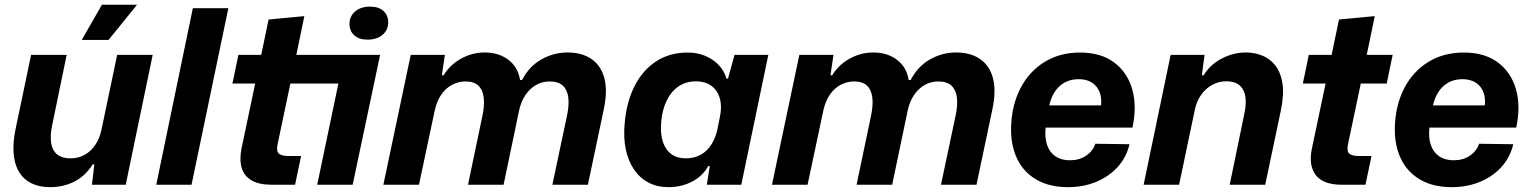

<svg xmlns="http://www.w3.org/2000/svg" viewBox="-20 -763 6322 793"><path d="M188.6 10Q128 10 90.3 -17.9Q52.6 -45.9 40.6 -99.8Q28.6 -153.7 44.6 -231.3L108.4 -536.3H255.4L195.4 -245.7Q186.4 -202.6 191.4 -171.9Q196.3 -141.3 216.2 -125.1Q236.1 -109 271.6 -109Q304.3 -109 330.2 -123.7Q356.1 -138.4 374.2 -165.6Q392.3 -192.7 399.6 -229.3L463.9 -536.3H610.6L499.3 0H359.7L369.7 -84.4H363.1Q331.1 -34.3 285.4 -12.1Q239.7 10 188.6 10ZM317.7 -598.1 400.9 -743.4H546L428.3 -598.1Z M625.4 0 776.4 -729H923.1L771.1 0Z M1101.6 0Q1050.1 0 1019.2 -17.9Q988.3 -35.9 978.3 -69.5Q968.3 -103.1 977.4 -149.4L1034 -417.9H940L964.6 -536.3H1058.9L1089.3 -682.4L1237 -696.4L1203.9 -536.3H1549.9L1436.6 0H1290.1L1377.6 -417.9H1179.3L1126.3 -166Q1120.6 -137 1132.5 -127.9Q1144.4 -118.7 1170.9 -118.7H1223.6L1198.7 0ZM1498.1 -599.3Q1462.6 -599.3 1443 -617.3Q1423.4 -635.3 1423.4 -664Q1423.4 -695.9 1446.7 -715.7Q1470 -735.6 1508.6 -735.6Q1544.1 -735.6 1563.7 -717.7Q1583.3 -699.9 1583.3 -670.9Q1583.3 -639 1560 -619.1Q1536.7 -599.3 1498.1 -599.3Z M1563.4 0 1676.4 -536.3H1817.4L1805 -452.1H1812.1Q1838.3 -495.4 1884.5 -520.9Q1930.7 -546.3 1981.4 -546.3Q2040 -546.3 2079.9 -515.9Q2119.9 -485.4 2127.9 -432.6H2136.3Q2165.4 -489 2216.1 -517.6Q2266.7 -546.3 2324 -546.3Q2382.7 -546.3 2422.1 -519.8Q2461.4 -493.3 2475.8 -441.5Q2490.1 -389.7 2473.9 -312.1L2408.1 0H2261.4L2322.1 -286.6Q2331.1 -329.7 2327.1 -360.9Q2323.1 -392.1 2304.5 -409.4Q2285.9 -426.6 2250.1 -426.6Q2219.4 -426.6 2193.6 -411.8Q2167.9 -397 2149.8 -370.1Q2131.7 -343.1 2123.7 -305.3L2059.9 0H1912.9L1972.9 -286.6Q1981.9 -330.3 1977.7 -361.5Q1973.6 -392.7 1955.4 -409.6Q1937.3 -426.6 1902.9 -426.6Q1873.7 -426.6 1847.8 -413.1Q1821.9 -399.7 1803 -372.9Q1784.1 -346.1 1775.4 -305.9L1710.4 0Z M2740.9 10Q2694.6 10 2658.4 -8.9Q2622.3 -27.9 2598.5 -63Q2574.7 -98.1 2564.6 -146.6Q2554.4 -195.1 2560.1 -254.6Q2567.3 -339.4 2599.8 -405.3Q2632.3 -471.1 2688.5 -508.6Q2744.7 -546 2821 -546Q2859.1 -546 2891.9 -532.6Q2924.7 -519.1 2948 -494.9Q2971.3 -470.6 2980.6 -438.1H2986.6L3013.9 -536.3H3153.3L3041.7 0H2899.4L2911.6 -76.6L2905 -77.3Q2882.6 -35.7 2838.4 -12.9Q2794.1 10 2740.9 10ZM2811.4 -109Q2847.9 -109 2874.3 -123.9Q2900.7 -138.7 2918.3 -166.4Q2935.9 -194 2943.3 -229.9L2953.1 -279Q2962.4 -321.9 2953.3 -355.4Q2944.1 -389 2918.9 -408Q2893.7 -427 2854.1 -427Q2813 -427 2782.2 -405.9Q2751.4 -384.7 2733.3 -347Q2715.1 -309.3 2710.9 -259.3Q2706.6 -212.4 2717.4 -178.6Q2728.3 -144.7 2752.3 -126.9Q2776.3 -109 2811.4 -109Z M3168.4 0 3281.4 -536.3H3422.4L3410 -452.1H3417.1Q3443.3 -495.4 3489.5 -520.9Q3535.7 -546.3 3586.4 -546.3Q3645 -546.3 3684.9 -515.9Q3724.9 -485.4 3732.9 -432.6H3741.3Q3770.4 -489 3821.1 -517.6Q3871.7 -546.3 3929 -546.3Q3987.7 -546.3 4027.1 -519.8Q4066.4 -493.3 4080.8 -441.5Q4095.1 -389.7 4078.9 -312.1L4013.1 0H3866.4L3927.1 -286.6Q3936.1 -329.7 3932.1 -360.9Q3928.1 -392.1 3909.5 -409.4Q3890.9 -426.6 3855.1 -426.6Q3824.4 -426.6 3798.6 -411.8Q3772.9 -397 3754.8 -370.1Q3736.7 -343.1 3728.7 -305.3L3664.9 0H3517.9L3577.9 -286.6Q3586.9 -330.3 3582.7 -361.5Q3578.6 -392.7 3560.4 -409.6Q3542.3 -426.6 3507.9 -426.6Q3478.7 -426.6 3452.8 -413.1Q3426.9 -399.7 3408 -372.9Q3389.1 -346.1 3380.4 -305.9L3315.4 0Z M4391 10Q4314.7 10 4261.2 -20.8Q4207.7 -51.7 4181 -107.3Q4154.3 -163 4156 -236.7Q4158.3 -327.3 4194 -397.2Q4229.7 -467 4293.2 -506.5Q4356.7 -546 4441 -546Q4526.7 -546 4581.3 -505.3Q4636 -464.7 4656.2 -394.5Q4676.3 -324.3 4657.3 -236H4298.7Q4294.3 -193.3 4305 -163.2Q4315.7 -133 4339.8 -117Q4364 -101 4398.7 -101Q4438.3 -101 4466 -120Q4493.7 -139 4504 -169.3L4645 -167.3Q4632.3 -113 4596.2 -73.3Q4560 -33.7 4507.2 -11.8Q4454.3 10 4391 10ZM4311.3 -317.7 4302.7 -327.7H4535.3L4526 -316.3Q4532.3 -352.7 4522.8 -379.5Q4513.3 -406.3 4491 -421.2Q4468.7 -436 4435 -436Q4402.7 -436 4377.3 -422.2Q4352 -408.3 4335.3 -382.2Q4318.7 -356 4311.3 -317.7Z M4703.4 0 4815 -536.3H4955L4944 -452.1H4951.1Q4978.6 -496.9 5026.8 -521.6Q5075 -546.3 5125.7 -546.3Q5161.4 -546.3 5193.4 -533.5Q5225.3 -520.7 5247.5 -492.4Q5269.7 -464 5276.9 -418Q5284 -372 5269.9 -305.3L5205.6 0H5058.9L5118.9 -290.9Q5128.6 -334.7 5123.5 -364.9Q5118.4 -395 5098.9 -411.1Q5079.3 -427.3 5044.6 -427.3Q5013.7 -427.3 4986.6 -412.4Q4959.4 -397.6 4940.6 -370.8Q4921.7 -344 4914.4 -307.3L4849.9 0Z M5522.6 0Q5444.6 0 5414.2 -40.1Q5383.9 -80.1 5398.4 -149.4L5455 -417.9H5361L5385.6 -536.3H5479.9L5510.3 -682.4L5658 -696.4L5624.9 -536.3H5732L5707.4 -417.9H5600.3L5547.3 -166Q5541.6 -137 5553.5 -127.9Q5565.4 -118.7 5591.9 -118.7H5644.6L5619.7 0Z M5976 10Q5899.7 10 5846.2 -20.8Q5792.7 -51.7 5766 -107.3Q5739.3 -163 5741 -236.7Q5743.3 -327.3 5779 -397.2Q5814.7 -467 5878.2 -506.5Q5941.7 -546 6026 -546Q6111.7 -546 6166.3 -505.3Q6221 -464.7 6241.2 -394.5Q6261.3 -324.3 6242.3 -236H5883.7Q5879.3 -193.3 5890 -163.2Q5900.7 -133 5924.8 -117Q5949 -101 5983.7 -101Q6023.3 -101 6051 -120Q6078.7 -139 6089 -169.3L6230 -167.3Q6217.3 -113 6181.2 -73.3Q6145 -33.7 6092.2 -11.8Q6039.3 10 5976 10ZM5896.3 -317.7 5887.7 -327.7H6120.3L6111 -316.3Q6117.3 -352.7 6107.8 -379.5Q6098.3 -406.3 6076 -421.2Q6053.7 -436 6020 -436Q5987.7 -436 5962.3 -422.2Q5937 -408.3 5920.3 -382.2Q5903.7 -356 5896.3 -317.7Z"/></svg>

Font: Mona Sans
Style: Italic
Weight: 200
Italic angle: -11.6951°
Designer: Deni Anggara
Foundry: GitHub
Version: Version 2.000